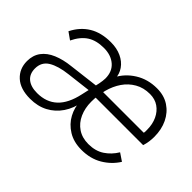

<svg xmlns="http://www.w3.org/2000/svg" viewBox="-87 -762 1025 1025"><g transform="rotate(45 425.5 -249.5)"><path d="M187 10Q113 10 73 -26.5Q33 -63 33 -121Q33 -165 56 -196Q79 -227 121.5 -245Q164 -263 221 -269L402 -291L400 -247L241 -228Q170 -220 130.5 -196Q91 -172 91 -123Q91 -82 117.5 -60Q144 -38 192 -38Q261 -38 304.5 -78.5Q348 -119 366 -203L390 -310Q392 -322 393.5 -332Q395 -342 395 -351Q395 -403 361.5 -432Q328 -461 274 -461Q217 -461 180 -437Q143 -413 118 -361L77 -390Q106 -448 156 -478.5Q206 -509 279 -509Q324 -509 358.5 -493Q393 -477 412.5 -449Q432 -421 433 -386L424 -389Q451 -442 504.5 -475.5Q558 -509 627 -509Q681 -509 719.5 -483.5Q758 -458 779 -414.5Q800 -371 800 -315Q800 -298 797.5 -279.5Q795 -261 789 -242H419L425 -291H744Q746 -295 746 -300.5Q746 -306 746 -315Q746 -357 730.5 -390Q715 -423 687.5 -442Q660 -461 622 -461Q574 -461 537.5 -440Q501 -419 477 -384Q453 -349 441 -304Q429 -259 429 -210Q429 -162 446.5 -123Q464 -84 497.5 -61.5Q531 -39 578 -39Q631 -39 668 -63.5Q705 -88 729 -128L772 -99Q742 -51 691.5 -21Q641 9 574 9Q515 9 473 -17Q431 -43 409 -84Q387 -125 386 -170L398 -179Q388 -120 359.5 -78Q331 -36 287.5 -13Q244 10 187 10Z"/></g></svg>

Font: Kantumruy Pro Light
Style: Italic
Weight: 300
Italic angle: -13°
Version: Version 1.002